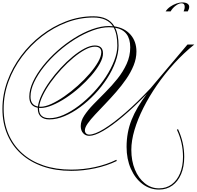

<svg xmlns="http://www.w3.org/2000/svg" viewBox="-104 -1027 1618 1579"><path d="M1401 262Q1401 147 1351 40L1360 35Q1411 144 1411 263Q1411 344 1385.5 404.5Q1360 465 1313.5 498.5Q1267 532 1204 532Q1128 532 1067.5 486Q1007 440 972 360.5Q937 281 937 181Q937 62 978 -41Q1019 -144 1104 -255Q1000 -148 908.5 -70.5Q817 7 745.5 48.5Q674 90 630 90Q599 90 579.5 68Q560 46 560 10Q560 -33 589.5 -77.5Q619 -122 665 -169.5Q711 -217 763.5 -269.5Q816 -322 862 -379.5Q908 -437 937.5 -501.5Q967 -566 967 -638Q967 -777 843 -799Q871 -743 871 -652Q871 -589 846 -519.5Q821 -450 777 -382Q733 -314 676 -253.5Q619 -193 555 -146Q491 -99 426.5 -72Q362 -45 302 -45Q256 -45 231.5 -68Q207 -91 207 -133Q207 -137 207 -141Q137 -153 137 -232Q137 -290 167 -354.5Q197 -419 249 -484.5Q301 -550 367.5 -609Q434 -668 507.5 -714Q581 -760 654.5 -786.5Q728 -813 793 -813Q809 -813 825 -811Q778 -883 664 -883Q551 -883 443.5 -842Q336 -801 242 -728.5Q148 -656 77 -561Q6 -466 -34 -356.5Q-74 -247 -74 -132Q-74 -18 -35 74Q4 166 77 232Q150 298 252.5 333Q355 368 482 368Q581 368 677.5 347Q774 326 853 287L856 297Q776 336 678 357Q580 378 482 378Q353 378 249 342Q145 306 70.5 239Q-4 172 -44 78Q-84 -16 -84 -132Q-84 -248 -43.5 -359.5Q-3 -471 69 -567.5Q141 -664 236 -737Q331 -810 440 -851.5Q549 -893 664 -893Q788 -893 837 -810Q920 -798 969 -742.5Q1018 -687 1018 -603Q1018 -546 995 -489Q972 -432 934 -377Q896 -322 851 -270.5Q806 -219 761 -172Q716 -125 678 -84.5Q640 -44 617 -11Q594 22 594 45Q594 61 604 70.5Q614 80 630 80Q675 80 751.5 33Q828 -14 926.5 -99.5Q1025 -185 1134 -301L1438 -661H1494Q1407 -591 1329 -505.5Q1251 -420 1186.5 -326.5Q1122 -233 1075 -139.5Q1028 -46 1002 42Q976 130 976 205Q976 296 1005.5 367.5Q1035 439 1087 480.5Q1139 522 1204 522Q1264 522 1308 489.5Q1352 457 1376.5 398.5Q1401 340 1401 262ZM217 -133Q217 -55 303 -55Q358 -55 420 -82.5Q482 -110 544.5 -157.5Q607 -205 664 -265.5Q721 -326 765 -393Q809 -460 835 -527Q861 -594 861 -652Q861 -746 831 -801Q813 -803 793 -803Q730 -803 658 -776.5Q586 -750 513.5 -705Q441 -660 375 -601.5Q309 -543 258 -479Q207 -415 177 -351.5Q147 -288 147 -232Q147 -162 208 -151Q213 -194 239 -248Q265 -302 305.5 -358.5Q346 -415 394.5 -467.5Q443 -520 494 -562Q545 -604 592 -628.5Q639 -653 676 -653Q743 -653 743 -588Q743 -551 717 -504Q691 -457 647.5 -406.5Q604 -356 550 -308Q496 -260 438 -222Q380 -184 326 -161.5Q272 -139 230 -139Q223 -139 217 -140Q217 -136 217 -133ZM676 -643Q641 -643 595.5 -618.5Q550 -594 500 -552.5Q450 -511 402 -459Q354 -407 314 -351.5Q274 -296 248.5 -243.5Q223 -191 218 -150Q224 -149 230 -149Q268 -149 319 -172.5Q370 -196 426 -235Q482 -274 536 -322.5Q590 -371 633.5 -421.5Q677 -472 703 -518Q729 -564 729 -597Q729 -643 676 -643ZM1299 -933H1258Q1272 -955 1295.5 -971.5Q1319 -988 1345.5 -997.5Q1372 -1007 1394 -1007Q1423 -1007 1437.5 -997Q1452 -987 1452 -971Q1452 -961 1448.5 -951.5Q1445 -942 1440 -933H1406Q1410 -942 1412.5 -951.5Q1415 -961 1415 -971Q1415 -1000 1389 -1000Q1367 -1000 1340.5 -980Q1314 -960 1299 -933Z"/></svg>

Font: Ballet 16pt
Style: Regular
Weight: 400
Designer: Maximiliano R. Sproviero
Foundry: Omnibus-Type
Version: Version 1.100; ttfautohint (v1.8.3)